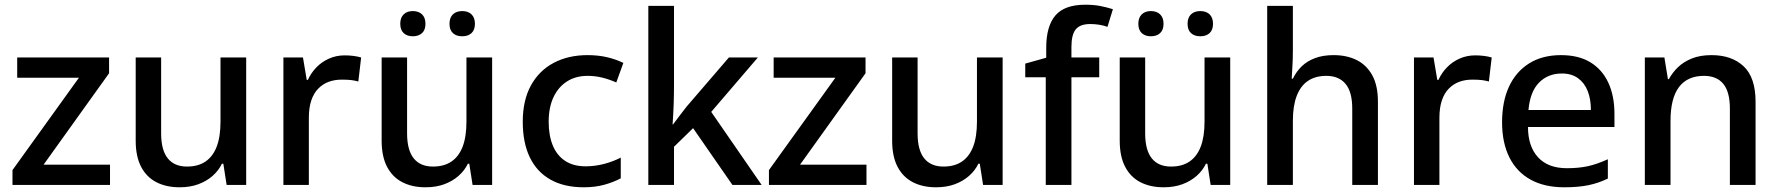

<svg xmlns="http://www.w3.org/2000/svg" viewBox="-20 -785 7546 815"><path d="M447 0H33V-63L315 -455H53V-541H443V-474L165 -86H447Z M1025 -541V0H942L928 -90H922Q908 -61 882.5 -38.5Q857 -16 822 -3Q787 10 742 10Q686 10 644 -11.5Q602 -33 579 -77Q556 -121 556 -188V-541H664V-219Q664 -148 692 -113Q720 -78 774 -78Q821 -78 852.5 -99.5Q884 -121 900 -163Q916 -205 916 -269V-541Z M1443 -550Q1463 -550 1481.5 -547.5Q1500 -545 1513 -541L1501 -439Q1487 -443 1471.5 -445Q1456 -447 1431 -447Q1401 -447 1376 -438Q1351 -429 1331.5 -409.5Q1312 -390 1301.5 -359Q1291 -328 1291 -285V0H1183V-541H1266L1282 -446H1287Q1300 -475 1322.5 -498.5Q1345 -522 1376 -536Q1407 -550 1443 -550Z M2069 -541V0H1986L1972 -90H1966Q1952 -61 1926.5 -38.5Q1901 -16 1866 -3Q1831 10 1786 10Q1730 10 1688 -11.5Q1646 -33 1623 -77Q1600 -121 1600 -188V-541H1708V-219Q1708 -148 1736 -113Q1764 -78 1818 -78Q1865 -78 1896.5 -99.5Q1928 -121 1944 -163Q1960 -205 1960 -269V-541ZM1679 -684Q1679 -710 1693.5 -724Q1708 -738 1732 -738Q1757 -738 1771.5 -724Q1786 -710 1786 -684Q1786 -658 1771.5 -644.5Q1757 -631 1732 -631Q1708 -631 1693.5 -644.5Q1679 -658 1679 -684ZM1888 -684Q1888 -710 1902.5 -724Q1917 -738 1942 -738Q1967 -738 1981.5 -724Q1996 -710 1996 -684Q1996 -658 1981.5 -644.5Q1967 -631 1942 -631Q1917 -631 1902.5 -644.5Q1888 -658 1888 -684Z M2458 10Q2374 10 2316 -23Q2258 -56 2228.5 -118Q2199 -180 2199 -268Q2199 -359 2233.5 -422Q2268 -485 2330 -518Q2392 -551 2474 -551Q2518 -551 2555.5 -542.5Q2593 -534 2626 -518L2596 -435Q2564 -449 2534.5 -456Q2505 -463 2474 -463Q2424 -463 2387 -439.5Q2350 -416 2329.5 -372.5Q2309 -329 2309 -268Q2309 -210 2326.5 -167.5Q2344 -125 2379 -102Q2414 -79 2466 -79Q2505 -79 2543.5 -89Q2582 -99 2615 -116V-28Q2585 -12 2546 -1Q2507 10 2458 10Z M2841 -423Q2841 -382 2839.5 -340Q2838 -298 2835 -257H2837Q2851 -276 2866 -295.5Q2881 -315 2895 -333L3074 -541H3197L2999 -310L3213 0H3089L2922 -241L2841 -162V0H2732V-760H2841Z M3658 0H3244V-63L3526 -455H3264V-541H3654V-474L3376 -86H3658Z M4236 -541V0H4153L4139 -90H4133Q4119 -61 4093.5 -38.5Q4068 -16 4033 -3Q3998 10 3953 10Q3897 10 3855 -11.5Q3813 -33 3790 -77Q3767 -121 3767 -188V-541H3875V-219Q3875 -148 3903 -113Q3931 -78 3985 -78Q4032 -78 4063.5 -99.5Q4095 -121 4111 -163Q4127 -205 4127 -269V-541Z M4646 -457H4528V0H4419V-457H4332V-515L4421 -540V-582Q4421 -674 4460 -719.5Q4499 -765 4587 -765Q4621 -765 4648 -760Q4675 -755 4704 -746L4681 -671Q4665 -677 4646 -680Q4627 -683 4608 -683Q4565 -683 4546.5 -660.5Q4528 -638 4528 -586V-541H4646Z M5202 -541V0H5119L5105 -90H5099Q5085 -61 5059.5 -38.5Q5034 -16 4999 -3Q4964 10 4919 10Q4863 10 4821 -11.5Q4779 -33 4756 -77Q4733 -121 4733 -188V-541H4841V-219Q4841 -148 4869 -113Q4897 -78 4951 -78Q4998 -78 5029.5 -99.5Q5061 -121 5077 -163Q5093 -205 5093 -269V-541ZM4812 -684Q4812 -710 4826.5 -724Q4841 -738 4865 -738Q4890 -738 4904.5 -724Q4919 -710 4919 -684Q4919 -658 4904.5 -644.5Q4890 -631 4865 -631Q4841 -631 4826.5 -644.5Q4812 -658 4812 -684ZM5021 -684Q5021 -710 5035.5 -724Q5050 -738 5075 -738Q5100 -738 5114.5 -724Q5129 -710 5129 -684Q5129 -658 5114.5 -644.5Q5100 -631 5075 -631Q5050 -631 5035.5 -644.5Q5021 -658 5021 -684Z M5468 -574Q5468 -533 5466 -503Q5464 -473 5463 -451H5468Q5483 -482 5506 -504Q5529 -526 5562.5 -538.5Q5596 -551 5641 -551Q5697 -551 5739 -530Q5781 -509 5805 -465.5Q5829 -422 5829 -353V0H5720V-324Q5720 -395 5691.5 -429Q5663 -463 5610 -463Q5564 -463 5532.5 -442Q5501 -421 5484.5 -378.5Q5468 -336 5468 -273V0H5359V-760H5468Z M6242 -550Q6262 -550 6280.5 -547.5Q6299 -545 6312 -541L6300 -439Q6286 -443 6270.5 -445Q6255 -447 6230 -447Q6200 -447 6175 -438Q6150 -429 6130.5 -409.5Q6111 -390 6100.5 -359Q6090 -328 6090 -285V0H5982V-541H6065L6081 -446H6086Q6099 -475 6121.5 -498.5Q6144 -522 6175 -536Q6206 -550 6242 -550Z M6606 -551Q6681 -551 6731 -520.5Q6781 -490 6807 -434Q6833 -378 6833 -301V-246H6466Q6466 -164 6508.5 -117.5Q6551 -71 6631 -71Q6681 -71 6720 -79.5Q6759 -88 6805 -109V-27Q6766 -8 6723 1Q6680 10 6620 10Q6536 10 6477 -22.5Q6418 -55 6387 -117Q6356 -179 6356 -266Q6356 -354 6385.5 -417.5Q6415 -481 6471 -516Q6527 -551 6606 -551ZM6610 -473Q6551 -473 6513 -434.5Q6475 -396 6468 -318H6733Q6733 -364 6719.5 -398.5Q6706 -433 6678.5 -453Q6651 -473 6610 -473Z M7245 -551Q7331 -551 7381.5 -503.5Q7432 -456 7432 -353V0H7323V-324Q7323 -395 7295 -429Q7267 -463 7213 -463Q7143 -463 7107 -415.5Q7071 -368 7071 -272V0H6962V-541H7045L7060 -449H7064Q7079 -477 7103 -500Q7127 -523 7162 -537Q7197 -551 7245 -551Z"/></svg>

Font: Noto Sans Hebrew Thin Medium
Style: Regular
Weight: 500
Version: Version 3.001